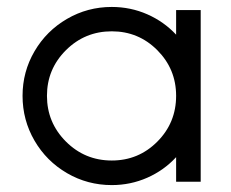

<svg xmlns="http://www.w3.org/2000/svg" viewBox="-20 -531 675 561"><path d="M494.6 0V-71.8Q459 -33.2 410.2 -11.7Q361.3 9.8 306.6 9.8Q235.8 9.8 175.8 -25.1Q115.7 -60.1 80.8 -120.1Q45.9 -180.2 45.9 -251Q45.9 -321.3 80.8 -381.1Q115.7 -440.9 175.8 -475.8Q235.8 -510.7 306.6 -510.7Q361.3 -510.7 410.2 -489.3Q459 -467.8 494.6 -429.7V-501.5H566.4V0ZM494.6 -251Q494.6 -329.1 439.7 -384.3Q384.8 -439.5 306.6 -439.5Q228 -439.5 172.6 -384.3Q117.2 -329.1 117.2 -251Q117.2 -172.9 172.6 -117.4Q228 -62 306.6 -62Q384.8 -62 439.7 -117.2Q494.6 -172.4 494.6 -251Z"/></svg>

Font: Basically A Sans Serif
Style: Regular
Weight: 400
Designer: Hyung-Suk Kim
Foundry: Mental Design
Version: 1.000